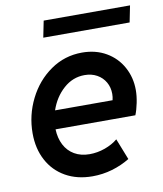

<svg xmlns="http://www.w3.org/2000/svg" viewBox="-80 -760 709 833"><g transform="rotate(-10 274.5 -343.0)"><path d="M36.6 -220.7Q36.6 -300.3 72 -371.3Q107.4 -442.4 169.4 -485.6Q231.4 -528.8 308.1 -528.8Q368.2 -528.8 414.1 -502.2Q460 -475.6 485.1 -429.7Q510.3 -383.8 510.3 -328.6Q510.3 -302.7 504.2 -272.5Q498 -242.2 489.3 -220.7H137.7Q139.2 -181.6 154.5 -151.9Q169.9 -122.1 198.2 -105.5Q226.6 -88.9 265.1 -88.9Q299.3 -88.9 332.8 -100.8Q366.2 -112.8 389.6 -132.3L426.3 -39.1Q390.6 -17.1 348.1 -4.6Q305.7 7.8 261.2 7.8Q193.4 7.8 142.6 -21Q91.8 -49.8 64.2 -101.6Q36.6 -153.3 36.6 -220.7ZM403.3 -302.2Q406.7 -315.9 406.7 -329.6Q406.7 -358.4 393.6 -381.3Q380.4 -404.3 356.7 -417.5Q333 -430.7 302.2 -430.7Q250 -430.7 209.5 -394.5Q168.9 -358.4 149.9 -302.2ZM168.9 -694.3H549.3L534.7 -621.6H154.3Z"/></g></svg>

Font: Reddit Sans Fudge SmBold Italic
Style: Regular
Weight: 600
Italic angle: -11.25°
Designer: Stephen Hutchings
Version: Version 1.013